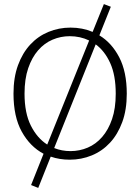

<svg xmlns="http://www.w3.org/2000/svg" viewBox="-20 -773 686 939"><path d="M488 -753 522 -740 466 -600Q526 -564 563 -493Q600 -422 600 -315Q600 -236 578 -176Q556 -116 518 -75Q480 -34 429 -13Q378 8 321 8Q271 8 228 -7L167 146L132 132L193 -21Q127 -56 86.5 -129Q46 -202 46 -315Q46 -394 68 -454Q90 -514 128 -555Q166 -596 217 -617Q268 -638 325 -638Q383 -638 433 -617ZM100 -315Q100 -220 131 -158.5Q162 -97 211 -66L416 -575Q372 -596 321 -596Q277 -596 237 -579Q197 -562 166.5 -527Q136 -492 118 -439.5Q100 -387 100 -315ZM325 -34Q369 -34 409 -51Q449 -68 479.5 -103Q510 -138 528 -190.5Q546 -243 546 -315Q546 -405 519 -464.5Q492 -524 448 -556L245 -49Q282 -34 325 -34Z"/></svg>

Font: Mukta Malar ExtraLight
Style: Regular
Weight: 275
Designer: Aadarsh Rajan, Girish Dalvi, Yashodeep Gholap
Foundry: Ek Type
Version: Version 2.538;PS 1.000;hotconv 16.6.51;makeotf.lib2.5.65220;